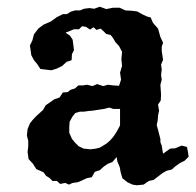

<svg xmlns="http://www.w3.org/2000/svg" viewBox="-20 -538 582 571"><path d="M260 -512 277 -518 296 -511 316 -515H336L353 -507L372 -506L388 -504L404 -495L417 -489L428 -486L435 -470L450 -453L457 -428L465 -411L461 -399V-386L465 -360L459 -346L461 -331L459 -315L461 -301L457 -286L459 -256L458 -239L450 -227L453 -209L450 -194L449 -180L446 -166L450 -152L453 -140L457 -125V-115L461 -105L463 -92L465 -81L486 -96L501 -97L520 -105L536 -101L539 -86L541 -72L529 -60L515 -53L501 -43L491 -34L475 -30L463 -23L437 -3L423 0L407 11L387 13L374 11L359 4L344 -8L339 -25L336 -41L329 -58L327 -71L314 -56L301 -51L289 -43L277 -32L262 -27L253 -11L238 -8L223 -1L211 4L196 6L185 11L174 6L159 9L149 0H136L127 -9L117 -15L110 -25L100 -30L88 -35L78 -51L65 -65L62 -86L64 -103V-119L60 -135L62 -154L69 -171L76 -180L86 -191L98 -202L108 -211L116 -225L142 -243L157 -248L167 -263L181 -264L190 -271L203 -275L213 -284H227L239 -286L255 -282L269 -288L287 -282L301 -286L316 -284L334 -283L340 -301L337 -322L343 -342L341 -362L343 -384L334 -401L323 -413L316 -425L309 -434L296 -437L287 -446L279 -453L267 -449L258 -457L248 -450L236 -458L224 -460L215 -451H200L193 -448L175 -441L188 -432L196 -420L198 -405L200 -389L194 -377L193 -359L178 -354L165 -342L149 -334L133 -329L116 -331L100 -333L91 -347L81 -359L73 -374L71 -389L69 -403L76 -417L81 -436L94 -453L110 -465L131 -474L149 -487L167 -496H179L190 -503L203 -507H218L230 -512L246 -514ZM305 -218 289 -214 269 -211 256 -209 244 -208 230 -206H218L204 -202L196 -192L187 -176L186 -159V-143L194 -125L203 -114L214 -103L229 -96L249 -94L265 -96L277 -99L287 -105L298 -112L307 -120L316 -130L323 -140L329 -150L337 -165V-214H317Z"/></svg>

Font: Tagesschrift
Style: Regular
Weight: 400
Designer: Yanone
Version: Version 2.000; ttfautohint (v1.8.4.7-5d5b)